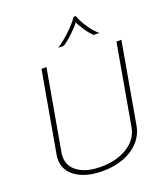

<svg xmlns="http://www.w3.org/2000/svg" viewBox="-166 -1042 1005 1165"><g transform="rotate(-20 336.5 -460.0)"><path d="M62 -150Q62 -164 65 -179L157 -700H189L97 -179Q95 -170 95 -154Q95 -92 148.5 -55Q202 -18 295 -18Q396 -18 466 -62Q536 -106 549 -179L641 -700H673L581 -179Q571 -123 532.5 -80Q494 -37 433 -13.5Q372 10 297 10Q189 10 125.5 -33.5Q62 -77 62 -150ZM448 -930H462Q475 -892 504.5 -849Q534 -806 562 -785H526Q503 -805 480 -839.5Q457 -874 449 -895Q437 -876 400 -840.5Q363 -805 332 -785H296Q333 -809 378 -851Q423 -893 448 -930Z"/></g></svg>

Font: KoHo ExtraLight
Style: Italic
Weight: 275
Italic angle: -10°
Version: Version 1.000; ttfautohint (v1.6)